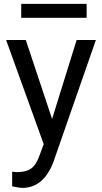

<svg xmlns="http://www.w3.org/2000/svg" viewBox="-20 -729 513 963"><path d="M241.2 -132.3 364.3 -528.3H460.9L248.5 81.5Q199.2 213.4 91.8 213.4L74.7 211.9L41 205.6V132.3L65.4 134.3Q111.3 134.3 137 115.7Q162.6 97.2 179.2 47.9L199.2 -5.9L10.7 -528.3H109.4ZM414.6 -639.6H86.4V-709.5H414.6Z"/></svg>

Font: SteelSelectRoboto
Style: Roboto-Regular
Weight: 400
Designer: Google
Version: Version 2.137; 2017